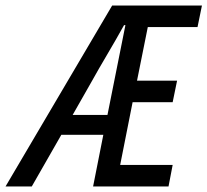

<svg xmlns="http://www.w3.org/2000/svg" viewBox="-82 -675 751 695"><path d="M247 -375 181 -259H307L372 -584H367Q337 -530 306.5 -478.5Q276 -427 247 -375ZM-62 0 324 -655H649L633 -577H453L414 -383H559L543 -305H398L353 -78H543L528 0H255L292 -187H140L33 0Z"/></svg>

Font: Source Code Pro Medium
Style: Italic
Weight: 500
Italic angle: -11°
Monospace: yes
Designer: Paul D. Hunt, Teo Tuominen
Foundry: Adobe Systems Incorporated
Version: Version 1.050;PS 1.000;hotconv 16.6.51;makeotf.lib2.5.65220